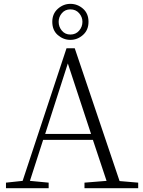

<svg xmlns="http://www.w3.org/2000/svg" viewBox="-20 -982 747 1002"><path d="M347.2 -773.9Q311 -773.9 282 -798.8Q252.9 -823.7 252.9 -868.2Q252.9 -910.6 282 -936.3Q311 -961.9 347.2 -961.9Q384.3 -961.9 413.1 -936.8Q441.9 -911.6 441.9 -868.2Q441.9 -825.2 413.1 -799.6Q384.3 -773.9 347.2 -773.9ZM347.2 -801.8Q375.5 -801.8 392.8 -821.8Q410.2 -841.8 410.2 -868.2Q410.2 -893.6 392.8 -913.3Q375.5 -933.1 347.2 -933.1Q319.8 -933.1 303 -913.3Q286.1 -893.6 286.1 -868.2Q286.1 -841.8 303 -821.8Q319.8 -801.8 347.2 -801.8ZM334 -650.9 215.8 -283.2H455.1ZM420.9 0V-28.8L536.1 -38.1L464.8 -252H205.1L136.2 -38.1L233.9 -28.8V0H11.2V-28.8L98.1 -38.1L327.1 -730H370.1L604 -37.1L701.2 -28.8V0Z"/></svg>

Font: Source Han Serif TW ExtraLight
Style: Regular
Weight: 250
Designer: Ryoko NISHIZUKA Ë•øÂ°öÊ∂ºÂ≠ê (kana & ideographs); Frank Grie√ühammer (Latin, Greek & Cyrillic); Wenlong ZHANG Âº†ÊñáÈæô 
Foundry: Adobe
Version: Version 2.003;hotconv 1.1.1;makeotfexe 2.6.0